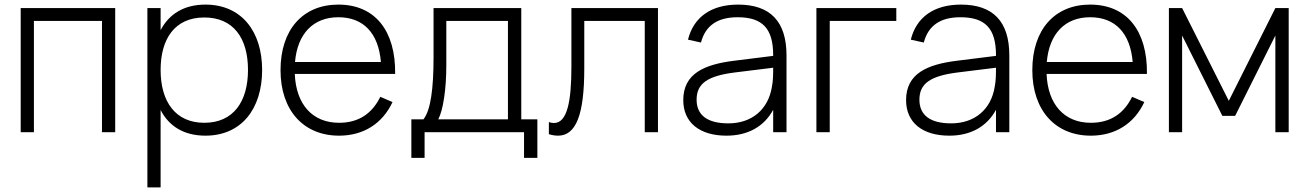

<svg xmlns="http://www.w3.org/2000/svg" viewBox="-20 -575 5694 835"><path d="M127.5 0V-484H423.5V0H481V-540H70V0Z M678.5 240V-96.5C714.5 -27 778.5 15 873.5 15C1029 15 1120 -100.5 1120 -271C1120 -438 1030.5 -555 873.5 -555C779.5 -555 715 -513.5 678.5 -444V-540H621V240ZM868.5 -41C743.5 -41 678.5 -132 678.5 -271C678.5 -405 739.5 -499 868.5 -499C995 -499 1058.5 -409.5 1058.5 -271C1058.5 -134.5 996 -41 868.5 -41Z M1454.5 -41C1340 -41 1267.5 -119.5 1262 -253.5H1698.5C1701 -442.5 1610 -555 1451.5 -555C1297 -555 1200 -446 1200 -270C1200 -95 1300 15 1454.5 15C1560.5 15 1643 -37 1687 -131L1634 -154C1599 -83 1542 -41 1454.5 -41ZM1263 -305.5C1273.5 -428 1342 -500 1451.5 -500C1560.5 -500 1626 -431 1636.5 -305.5Z M1769 111.5H1826.5V0H2259V111.5H2317V-56H2247V-540H1865.5V-326C1865.5 -189.5 1853 -95 1821.5 -56H1769ZM1886 -56C1907 -96 1921 -186 1921 -290.5V-484H2189V-56Z M2367 8.5C2381.5 13 2394.5 15 2407 15C2485 15 2521 -76 2521 -276.5V-484H2784V0H2841.5V-540H2465V-285C2465 -134.5 2447 -40 2389 -40C2382 -40 2375 -41.5 2367 -44Z M3190 -555C3073.5 -555 2996.5 -501 2972 -402.5L3028.5 -390C3048 -464 3100.5 -500 3188 -500C3296 -500 3342.5 -451 3342.5 -335V-332L3174 -311C3043.5 -295 2951.5 -255.5 2951.5 -139.5C2951.5 -42.5 3022 15 3139.5 15C3232.5 15 3303 -24.5 3342.5 -97.5V0H3400.5V-334C3400.5 -481.5 3330 -555 3190 -555ZM3342.5 -280.5C3342.5 -257 3342.5 -224 3337 -197.5C3321 -99 3250 -38.5 3147.5 -38.5C3056.5 -38.5 3009.5 -74 3009.5 -141.5C3009.5 -211.5 3056.5 -245 3177 -260Z M3588.5 0V-484H3878V-540H3530.5V0Z M4159 -555C4042.5 -555 3965.5 -501 3941 -402.5L3997.5 -390C4017 -464 4069.5 -500 4157 -500C4265 -500 4311.5 -451 4311.5 -335V-332L4143 -311C4012.5 -295 3920.5 -255.5 3920.5 -139.5C3920.5 -42.5 3991 15 4108.5 15C4201.5 15 4272 -24.5 4311.5 -97.5V0H4369.5V-334C4369.5 -481.5 4299 -555 4159 -555ZM4311.5 -280.5C4311.5 -257 4311.5 -224 4306 -197.5C4290 -99 4219 -38.5 4116.5 -38.5C4025.5 -38.5 3978.5 -74 3978.5 -141.5C3978.5 -211.5 4025.5 -245 4146 -260Z M4724 -41C4609.5 -41 4537 -119.5 4531.5 -253.5H4968C4970.5 -442.5 4879.5 -555 4721 -555C4566.5 -555 4469.5 -446 4469.5 -270C4469.5 -95 4569.5 15 4724 15C4830 15 4912.5 -37 4956.5 -131L4903.5 -154C4868.5 -83 4811.5 -41 4724 -41ZM4532.5 -305.5C4543 -428 4611.5 -500 4721 -500C4830 -500 4895.5 -431 4906 -305.5Z M5121 0V-420.5L5296 -71H5351.5L5526.5 -420.5V0H5584.5V-540H5526.5L5324 -136.5L5121 -540H5063.5V0Z"/></svg>

Font: Vela Sans Light
Style: Regular
Weight: 300
Designer: Principal design: Mikhail Sharanda - project Manrope.
Design modification: Ravid Balaliev
Foundry: Mikhail Sharanda
Version: Version 1.001